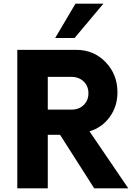

<svg xmlns="http://www.w3.org/2000/svg" viewBox="-20 -1020 715 1040"><path d="M540 -1000 383.8 -814H278.8L388.7 -1000ZM464.8 -308.6 674.8 0H490.2L305.2 -290H238.8V0H73.7V-750H392.6Q488.3 -750 552.2 -683.3Q616.2 -616.7 616.2 -520Q616.2 -443.8 574.2 -386.2Q532.2 -328.6 464.8 -308.6ZM367.7 -426.3Q407.7 -426.3 433.3 -451.2Q459 -476.1 459 -515.1Q459 -553.7 433.1 -578.6Q407.2 -603.5 367.7 -603.5H238.8V-426.3Z"/></svg>

Font: Now
Style: Bold
Weight: 700
Designer: Alfredo Marco Pradil
Foundry: Alfredo Marco Pradil
Version: Version 1.002;PS 001.002;hotconv 1.0.88;makeotf.lib2.5.64775